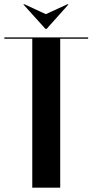

<svg xmlns="http://www.w3.org/2000/svg" viewBox="-30 -873 430 893"><path d="M78.1 -853H84L183.1 -807.1L283.2 -853H289.1L187 -738.8H181.2ZM379.9 -699.2V-692.9H250V0H120.1V-692.9H-9.8V-699.2Z"/></svg>

Font: Moniqa Black Display
Style: Regular
Weight: 900
Designer: Rajesh Rajput
Foundry: Rajesh Rajput
Version: Version 1.000